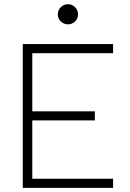

<svg xmlns="http://www.w3.org/2000/svg" viewBox="-20 -906 626 926"><path d="M89.8 0V-693.4H525.4V-649.4H135.7V-369.1H437.5V-325.2H135.7V-43.9H525.4V0ZM307.6 -788.6Q287.6 -788.6 273.2 -802.7Q258.8 -816.9 258.8 -836.9Q258.8 -856.9 273.2 -871.3Q287.6 -885.7 307.6 -885.7Q327.6 -885.7 342 -871.3Q356.4 -856.9 356.4 -836.9Q356.4 -816.9 342 -802.7Q327.6 -788.6 307.6 -788.6Z"/></svg>

Font: Cascadia Code NF ExtraLight
Style: Regular
Weight: 200
Monospace: yes
Designer: Aaron Bell
Foundry: Saja Typeworks
Version: Version 2404.023; ttfautohint (v1.8.4)